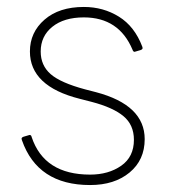

<svg xmlns="http://www.w3.org/2000/svg" viewBox="-20 -522 496 552"><path d="M239 10Q88 10 43 -119L42 -123Q42 -127 48 -129L65 -134Q70 -134 71 -128Q107 -20 239 -20Q292 -20 328.5 -45.5Q365 -71 365 -120Q365 -163 335 -188Q305 -213 244 -229L209 -238Q66 -274 66 -374Q66 -429 108 -465.5Q150 -502 221 -502Q277 -502 322 -474Q367 -446 389 -388L390 -384Q390 -380 384 -378L367 -373Q363 -373 361 -379Q322 -472 221 -472Q164 -472 130.5 -445Q97 -418 97 -374Q97 -334 125.5 -309Q154 -284 225 -265L256 -257Q396 -220 396 -122Q396 -62 352.5 -26Q309 10 239 10Z"/></svg>

Font: YamahaIndonesia935. App Thin
Style: Regular
Weight: 100
Designer: Dalton Maag Ltd
Foundry: Dalton Maag Ltd
Version: Version 1.002